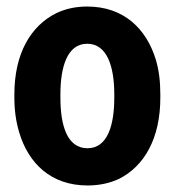

<svg xmlns="http://www.w3.org/2000/svg" viewBox="-20 -558 551 588"><path d="M24 -269V-259C24 -220 29 -185 39 -152C67 -58 136 10 248 10C284 10 316 3 344 -10C422 -49 471 -134 471 -259V-269C471 -308 467 -343 457 -376C428 -470 359 -538 247 -538C211 -538 181 -531 153 -518C74 -479 24 -394 24 -269ZM330 -269V-259C330 -176 310 -104 248 -104C185 -104 165 -175 165 -259V-269C165 -351 185 -424 247 -424C309 -424 330 -352 330 -269Z"/></svg>

Font: Asimov
Style: EdgeExtreme
Weight: 500
Designer: Google
Version: Version 2.000980: 2014